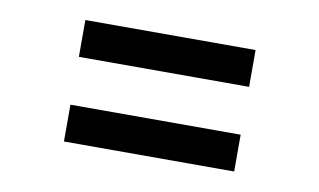

<svg xmlns="http://www.w3.org/2000/svg" viewBox="-42 -516 683 411"><g transform="rotate(10 300.0 -311.0)"><path d="M485 -443V-363H115V-443ZM485 -259V-179H115V-259Z"/></g></svg>

Font: Kode Mono
Style: Regular
Weight: 400
Monospace: yes
Designer: Isa Ozler
Foundry: Kadena LLC
Version: Version 1.000;gftools[0.9.28]